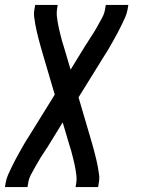

<svg xmlns="http://www.w3.org/2000/svg" viewBox="-50 -540 570 775"><path d="M-30 215 -27 197Q-24 180 -17 164.5Q-10 149 -2.5 133.5Q5 118 13 103Q21 88 29.5 73Q38 58 46.5 43Q55 28 65 13L171 -158L121 -328Q117 -342 113 -356Q109 -370 105.5 -384Q102 -398 98.5 -412.5Q95 -427 92.5 -441.5Q90 -456 88 -471Q86 -486 89 -502L92 -520H183L180 -502Q178 -488 179.5 -475Q181 -462 183 -449.5Q185 -437 188 -424.5Q191 -412 194 -399.5Q197 -387 200.5 -374.5Q204 -362 208 -350L235 -259L297 -360Q299 -362 300 -364Q301 -366 303 -368V-369Q313 -385 323.5 -401Q334 -417 343 -433.5Q352 -450 361.5 -467Q371 -484 374 -502L377 -520H468L465 -502Q462 -485 455 -469.5Q448 -454 440.5 -438.5Q433 -423 425 -408Q417 -393 408.5 -378Q400 -363 391.5 -348Q383 -333 373 -318L267 -147L317 23Q321 37 325 51Q329 65 332.5 79Q336 93 339.5 107.5Q343 122 345.5 136.5Q348 151 350 166Q352 181 349 197L346 215H255L258 197Q260 183 258.5 170Q257 157 255 144.5Q253 132 250 119.5Q247 107 244 94.5Q241 82 237.5 69.5Q234 57 230 45L203 -46L141 55Q139 57 138 59Q137 61 135 63V64Q124 80 114 96Q104 112 95 128.5Q86 145 76.5 162Q67 179 64 197L61 215Z"/></svg>

Font: Iosevka Curly Medium
Style: Italic
Weight: 500
Italic angle: -9°
Monospace: yes
Designer: Belleve Invis
Foundry: Belleve Invis
Version: Version 22.1.2; ttfautohint (v1.8.4)